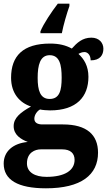

<svg xmlns="http://www.w3.org/2000/svg" viewBox="-27 -786 580 1040"><path d="M192 -616V-606H308C316 -649 335 -714 349 -753V-766H286C253 -723 209 -658 192 -616ZM222 234C413 234 504 161 504 41C504 -56 443 -112 314 -112H203C177 -112 159 -121 159 -143C159 -165 176 -186 190 -193C201 -190 231 -188 244 -188C388 -188 452 -262 452 -370C452 -428 428 -467 398 -494C407 -499 417 -504 431 -504C445 -504 464 -491 464 -459C516 -459 533 -489 533 -522C533 -554 510 -582 468 -582C419 -582 390 -554 362 -523C329 -541 293 -550 244 -550C98 -550 33 -483 33 -365C33 -280 80 -229 141 -209C85 -178 47 -148 47 -103C47 -55 86 -32 123 -17C45 -10 -7 33 -7 100C-7 188 69 234 222 234ZM242 -250C190 -250 177 -298 177 -364C177 -433 190 -487 242 -487C296 -487 307 -435 307 -365C307 -297 296 -250 242 -250ZM225 172C163 172 119 148 119 99C119 40 163 23 194 23H310C355 23 377 45 377 80C377 137 324 172 225 172Z"/></svg>

Font: Noto Serif Hebrew SemiCondensed ExtraBold
Style: Regular
Weight: 800
Width: 4
Designer: Monotype Design Team
Foundry: Monotype Imaging Inc.
Version: Version 2.004